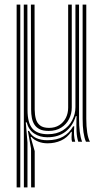

<svg xmlns="http://www.w3.org/2000/svg" viewBox="-20 -620 466 840"><path d="M84.5 200 84 -600H99.8L100.5 -137.5Q100.5 -82.2 121.9 -57.5Q143.2 -32.8 189.2 -32.8Q228.2 -32.8 255.1 -49.9Q282 -67 296 -94Q310 -121 310 -150.8V-600H325.8V-100.8Q325.8 -69.8 329 -43.9Q332.2 -18 339.2 0H322.5Q316 -19.2 314.9 -45.2Q313.8 -71.2 314.5 -100.5Q314.8 -103.2 314.9 -106.1Q315 -109 315.2 -111.8H311.5Q298.8 -69.2 267 -44.2Q235.2 -19.2 186.5 -19.5Q154.5 -19.5 129.9 -35.6Q105.2 -51.8 96.8 -84.8H92.8L100.2 3.8V200ZM116.2 200 115.8 30.2 102 -47.2H107Q117.2 -25.8 138.2 -16.1Q159.2 -6.5 186.8 -6.5Q228.8 -6.5 256.4 -22.5Q284 -38.5 300 -67.2H304.8Q303 -46 303.9 -30.5Q304.8 -15 309 0H295.2Q292.8 -8.8 293 -19.9Q293.2 -31 294.2 -43.5H291.5Q274.2 -17.5 247.2 -5.2Q220.2 7 188 7Q165.8 7 147 -0.6Q128.2 -8.2 117.5 -20.8H114L131.8 41.2L132 200ZM52.8 200V-600H68.8V200ZM192.8 -47.2Q168.8 -47.2 153.9 -54.5Q139 -61.8 130.8 -74.6Q122.5 -87.5 119.4 -104.1Q116.2 -120.8 116.2 -139.5L115.2 -600H131.2L131.8 -140Q132 -117.2 137 -99.4Q142 -81.5 155.6 -71Q169.2 -60.5 194.8 -60.5Q220 -60.5 238.8 -72.1Q257.5 -83.8 267.9 -103.9Q278.2 -124 278.2 -149V-600H294V-150Q294 -122.5 282.1 -99.1Q270.2 -75.8 247.6 -61.5Q225 -47.2 192.8 -47.2ZM356 0Q341.5 -33.5 341.5 -100.8V-600H357.5V-100.8Q357.5 -66.8 361.5 -40.5Q365.5 -14.2 373.5 0Z"/></svg>

Font: Big Shoulders Inline Text Thin
Style: Regular
Weight: 400
Version: Version 2.002